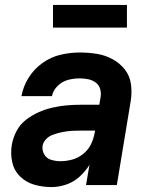

<svg xmlns="http://www.w3.org/2000/svg" viewBox="-20 -751 616 779"><path d="M189 8Q218 8 248 -2Q278 -12 302 -33.5Q326 -55 343 -82L329 0H454L510 -339Q516 -374 511.5 -408.5Q507 -443 486.5 -469Q466 -495 436.5 -511Q407 -527 373 -532.5Q339 -538 303 -538Q265 -538 226 -529Q187 -520 152.5 -495.5Q118 -471 96 -435.5Q74 -400 67 -361H191Q195 -384 214 -402.5Q233 -421 256.5 -427Q280 -433 303 -433Q321 -433 338 -429.5Q355 -426 368.5 -416Q382 -406 386.5 -389.5Q391 -373 388 -356L383 -326H308Q279 -326 250.5 -323.5Q222 -321 193.5 -314.5Q165 -308 137.5 -296Q110 -284 85.5 -265Q61 -246 47 -219Q33 -192 28 -164Q22 -128 29.5 -93.5Q37 -59 61.5 -35Q86 -11 119.5 -1.5Q153 8 189 8ZM225 -97Q206 -97 187.5 -102.5Q169 -108 159.5 -124.5Q150 -141 153 -161Q156 -175 167 -186.5Q178 -198 192.5 -203.5Q207 -209 221.5 -212.5Q236 -216 250.5 -218Q265 -220 279.5 -220.5Q294 -221 308 -221H366L364 -212Q360 -188 349 -165.5Q338 -143 317.5 -126.5Q297 -110 273 -103.5Q249 -97 225 -97ZM195 -639H495V-731H195Z"/></svg>

Font: Iosevka Sparkle Oblique
Style: Bold
Weight: 700
Italic angle: -9°
Designer: Belleve Invis
Foundry: Belleve Invis
Version: Version 4.5.0; ttfautohint (v1.8.3)